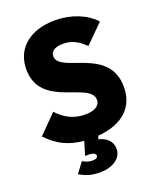

<svg xmlns="http://www.w3.org/2000/svg" viewBox="-168 -820 932 1137"><g transform="rotate(-20 298.0 -252.0)"><path d="M263 217C347 217 402 175 402 120C402 75 374 42 319 29L327 9C479 -3 568 -81 568 -211C568 -466 237 -414 237 -524C237 -557 267 -574 316 -574C369 -574 410 -553 453 -510L567 -623C511 -684 420 -721 318 -721C164 -721 60 -640 60 -505C60 -258 392 -311 392 -193C392 -157 358 -135 298 -135C227 -135 173 -163 124 -215L11 -101C73 -34 143 1 238 9L212 95H234C264 95 278 104 278 116C278 128 269 136 244 136C222 136 202 129 184 117L135 182C174 205 208 217 263 217Z"/></g></svg>

Font: MV Cash ExtraBold
Style: Regular
Weight: 800
Designer: Rodrigo Fuenzalida
Foundry: fragTYPE
Version: Version 1.100;Glyphs 3.1.2 (3151)